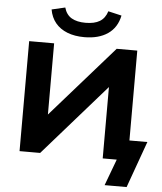

<svg xmlns="http://www.w3.org/2000/svg" viewBox="-68 -998 1037 1226"><g transform="rotate(5 450.5 -385.0)"><path d="M649 169 712 0H622V-510L655 -495L221 0H89V-705H249V-197L216 -211L650 -705H782V-129H897L790 169ZM437 -761Q375 -761 328 -779.5Q281 -798 252 -833Q223 -868 214 -919L300 -939Q313 -893 347.5 -873Q382 -853 437 -853Q494 -853 528 -873.5Q562 -894 576 -939L662 -919Q646 -841 587.5 -801Q529 -761 437 -761Z"/></g></svg>

Font: Nunito Sans 10pt SemiExpanded ExtraBold
Style: Regular
Weight: 800
Width: 6
Designer: Vernon Adams
Foundry: Vernon Adams
Version: Version 3.101;gftools[0.9.27]